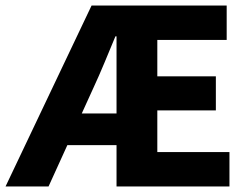

<svg xmlns="http://www.w3.org/2000/svg" viewBox="-34 -672 899 692"><path d="M-14 0 296 -652H783V-528H533V-397H744V-274H533V-124H793V0H386V-541H382Q362 -493 342.5 -446Q323 -399 303 -356L141 0ZM138 -149V-263H463V-149Z"/></svg>

Font: Source Sans 3 ExtraLight
Style: Bold
Weight: 700
Version: Version 3.052;hotconv 1.1.0;makeotfexe 2.6.0